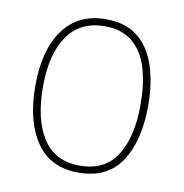

<svg xmlns="http://www.w3.org/2000/svg" viewBox="-67 -601 646 675"><g transform="rotate(10 256.0 -264.0)"><path d="M457 -264Q457 -139 408 -64.5Q359 10 256 10Q155 10 104.5 -64.5Q54 -139 54 -265Q54 -393 107 -465.5Q160 -538 259 -538Q330 -538 373.5 -502.5Q417 -467 437 -405Q457 -343 457 -264ZM81 -265Q81 -150 124 -82.5Q167 -15 256 -15Q346 -15 388 -81.5Q430 -148 430 -264Q430 -336 413.5 -392Q397 -448 359 -480.5Q321 -513 259 -513Q171 -513 126 -447.5Q81 -382 81 -265Z"/></g></svg>

Font: Noto Sans Myanmar SemiCondensed Thin
Style: Regular
Weight: 100
Width: 4
Designer: Monotype Design Team
Foundry: Monotype Imaging Inc.
Version: Version 2.107; ttfautohint (v1.8.4.7-5d5b)